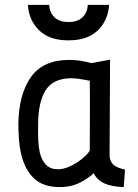

<svg xmlns="http://www.w3.org/2000/svg" viewBox="-20 -755 563 785"><path d="M181 -735Q183 -703 203 -684Q223 -665 260 -665Q297 -665 317 -684Q337 -703 339 -735H426Q422 -672 380 -631Q338 -590 260 -590Q182 -590 140 -631Q98 -672 94 -735ZM428 -113Q433 -87 450.5 -76.5Q468 -66 491 -62L486 10Q435 8 406 -5.5Q377 -19 363 -47Q343 -27 307 -8.5Q271 10 226 10Q156 10 118.5 -26Q81 -62 66 -127Q60 -153 57.5 -184.5Q55 -216 55 -249Q57 -370 106.5 -440Q156 -510 263 -510Q291 -510 313 -506Q335 -502 354 -497L430 -511ZM217 -63Q237 -63 258 -71.5Q279 -80 297 -92Q315 -104 328.5 -117Q342 -130 347 -139Q347 -209 347.5 -282Q348 -355 347 -425Q333 -427 313 -431Q293 -435 271 -435Q197 -435 166 -385Q135 -335 136 -241Q135 -208 136.5 -179.5Q138 -151 143 -130Q151 -99 168.5 -81Q186 -63 217 -63Z"/></svg>

Font: Panefresco 500wt
Style: Regular
Weight: 700
Foundry: Campivisivi & Chank Co
Version: Version 1.001